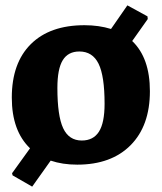

<svg xmlns="http://www.w3.org/2000/svg" viewBox="-20 -605 603 716"><path d="M539 -265Q539 -136 467 -63.5Q395 9 268 9Q213 9 169 -6L100 91L27 49L25 41L92 -52Q24 -117 24 -241Q24 -370 95 -440.5Q166 -511 295 -511Q349 -511 394 -497L455 -585L530 -544L531 -534L473 -452Q539 -389 539 -265ZM370 -218Q370 -322 347.5 -367.5Q325 -413 276 -413Q234 -413 214 -380.5Q194 -348 194 -277Q194 -173 215.5 -127Q237 -81 285 -81Q328 -81 349 -114Q370 -147 370 -218Z"/></svg>

Font: Alegreya SC ExtraBold
Style: Regular
Weight: 800
Designer: Juan Pablo del Peral
Foundry: Huerta Tipografica
Version: Version 2.007; ttfautohint (v1.6)